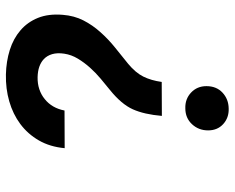

<svg xmlns="http://www.w3.org/2000/svg" viewBox="-90 -670 768 627"><g transform="rotate(-90 293.5 -357.0)"><path d="M228 -211.9 338.9 -212.4Q343.8 -247.1 356.4 -272.5Q369.1 -297.9 397.9 -321.8Q424.3 -343.3 451.7 -365.2Q479 -387.2 501.5 -412.6Q524.4 -438 539.8 -468Q555.2 -498 558.1 -535.6Q562 -582 548.1 -616.5Q534.2 -650.9 507.3 -673.8Q480.5 -696.8 443.4 -708.5Q406.2 -720.2 363.3 -721.2Q316.9 -722.2 275.4 -710.2Q233.9 -698.2 201.7 -674.3Q168.9 -649.9 147.9 -613.5Q127 -577.1 122.6 -529.3L245.6 -529.8Q249.5 -550.3 259 -566.7Q268.6 -583 282.7 -594.2Q296.9 -606 315.2 -612.1Q333.5 -618.2 355 -617.7Q374 -617.2 388.7 -612.1Q403.3 -606.9 413.1 -597.7Q424.8 -586.9 429.7 -570.1Q434.6 -553.2 431.2 -530.8Q427.7 -507.3 415 -486.3Q402.3 -465.3 385.7 -446.8Q368.7 -427.7 349.1 -411.4Q329.6 -395 312.5 -381.3Q266.1 -343.8 249.5 -306.6Q232.9 -269.5 228 -211.9ZM180.7 -61Q180.7 -30.3 201.4 -11.5Q222.2 7.3 252 6.3Q282.7 5.9 304 -13.9Q325.2 -33.7 325.2 -66.4Q325.2 -96.7 304.2 -116.5Q283.2 -136.2 252.9 -135.3Q221.2 -135.3 200.9 -113.5Q180.7 -91.8 180.7 -61Z"/></g></svg>

Font: Roboto Mono SemiBold
Style: Italic
Weight: 600
Italic angle: -10°
Monospace: yes
Designer: Google
Version: Version 3.000